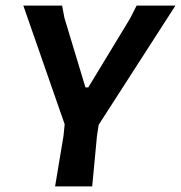

<svg xmlns="http://www.w3.org/2000/svg" viewBox="-20 -663 644 683"><path d="M604 -643 331 -219 325 -180 308 0H176L206 -180L210 -221L63 -643H201L209 -600L284 -352H294L442 -596L466 -643Z"/></svg>

Font: Alegreya Sans SC
Style: Bold Italic
Weight: 700
Italic angle: -7°
Designer: Juan Pablo del Peral
Foundry: Huerta Tipografica
Version: Version 2.007